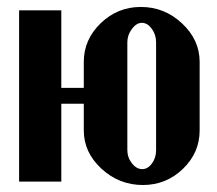

<svg xmlns="http://www.w3.org/2000/svg" viewBox="-20 -525 627 555"><path d="M387.2 -504.9Q455.6 -504.9 506.3 -457.3Q557.1 -409.7 557.1 -346.2V-147.9Q557.1 -83.5 508.8 -36.9Q460.4 9.8 393.1 9.8Q324.2 9.8 273.2 -37.4Q222.2 -84.5 222.2 -147.9V-225.1H157.2V0H35.2V-495.1H157.2V-271H222.2V-346.2Q222.2 -410.6 271 -457.8Q319.8 -504.9 387.2 -504.9ZM390.1 -459Q374.5 -459 361.3 -441.4Q348.1 -423.8 348.1 -402.8V-90.8Q348.1 -69.8 361.3 -53Q374.5 -36.1 391.1 -36.1Q407.2 -36.1 419.2 -52.5Q431.2 -68.8 431.2 -90.8V-402.8Q431.2 -424.8 418.7 -441.9Q406.2 -459 390.1 -459Z"/></svg>

Font: Moniqa Black Paragraph
Style: Regular
Weight: 900
Designer: Rajesh Rajput
Foundry: Rajesh Rajput
Version: Version 1.000